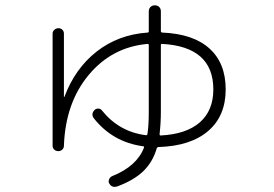

<svg xmlns="http://www.w3.org/2000/svg" viewBox="-20 -654 1040 729"><path d="M790 -314.5Q790 -476.6 595.7 -487.3Q590.8 -487.3 590.8 -483.4V-230.5Q590.8 -187.5 585.9 -144.5Q585.9 -139.6 589.8 -139.6Q687.5 -144.5 738.8 -189.5Q790 -234.4 790 -314.5ZM179.7 -100.6V-526.4Q179.7 -535.2 186.5 -541Q193.4 -546.9 202.1 -546.9Q210.9 -546.9 216.8 -541Q222.7 -535.2 222.7 -526.4V-287.1Q222.7 -286.1 223.6 -286.1H224.6Q264.6 -393.6 346.7 -458Q428.7 -522.5 540 -530.3Q544.9 -530.3 544.9 -535.2V-611.3Q544.9 -621.1 551.3 -627.4Q557.6 -633.8 567.9 -633.8Q578.1 -633.8 584.5 -627.4Q590.8 -621.1 590.8 -611.3V-536.1Q590.8 -530.3 596.7 -530.3Q713.9 -525.4 775.4 -469.7Q836.9 -414.1 836.9 -314.5Q836.9 -213.9 770.5 -156.7Q704.1 -99.6 582 -95.7Q577.1 -95.7 575.2 -90.8Q559.6 -38.1 523.9 -3.9Q488.3 30.3 425.8 53.7Q404.3 60.5 394.5 42Q390.6 35.2 394.5 26.4Q398.4 17.6 406.2 14.6Q499 -22.5 526.4 -92.8Q528.3 -98.6 523.4 -98.6Q408.2 -114.3 336.9 -204.1Q324.2 -220.7 338.9 -236.3Q344.7 -242.2 353.5 -241.7Q362.3 -241.2 367.2 -234.4Q432.6 -153.3 534.2 -140.6Q540 -140.6 540 -146.5Q544.9 -177.7 544.9 -230.5V-482.4Q544.9 -487.3 541 -487.3Q405.3 -475.6 316.9 -369.6Q228.5 -263.7 222.7 -100.6Q222.7 -91.8 216.3 -85.9Q210 -80.1 201.2 -80.1Q192.4 -80.1 186 -85.9Q179.7 -91.8 179.7 -100.6Z"/></svg>

Font: Rounded-L Mgen+ 1mn light
Style: Regular
Weight: 200
Designer: [Source Han Sans]
Ryoko NISHIZUKA  (kana & ideographs); Paul D. Hunt (Latin, Greek & Cyrillic); Wenlong ZHANG  (bopomofo
Version: Version 1.059.20150602